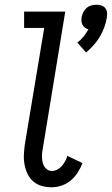

<svg xmlns="http://www.w3.org/2000/svg" viewBox="-20 -784 473 812"><path d="M344 -562 307 -604Q322 -615 333.5 -629.5Q345 -644 354 -660Q345 -662 339 -667Q333 -672 329 -679Q325 -686 324.5 -694.5Q324 -703 325 -711Q327 -722 332.5 -732.5Q338 -743 346.5 -750.5Q355 -758 366 -761Q377 -764 388 -764Q398 -764 408 -761Q418 -758 424.5 -750.5Q431 -743 432.5 -732.5Q434 -722 432 -711Q429 -690 421.5 -669.5Q414 -649 403 -630Q392 -611 376.5 -593.5Q361 -576 344 -562ZM199 8Q177 8 157 2.5Q137 -3 121.5 -16Q106 -29 97 -47.5Q88 -66 84 -87Q80 -108 81 -129.5Q82 -151 85 -173L167 -666H82V-735H256L162 -162Q160 -151 158.5 -140.5Q157 -130 157.5 -119.5Q158 -109 160 -99Q162 -89 167 -80.5Q172 -72 180.5 -66.5Q189 -61 200 -61Q211 -61 222.5 -67Q234 -73 242 -82.5Q250 -92 256 -103Q262 -114 265 -125L329 -94Q321 -74 309 -55Q297 -36 280 -21.5Q263 -7 241.5 0.5Q220 8 199 8Z"/></svg>

Font: Iosevka QP
Style: Italic
Weight: 400
Italic angle: -9°
Designer: Belleve Invis
Foundry: Belleve Invis
Version: Version 20.0.0; ttfautohint (v1.8.4)